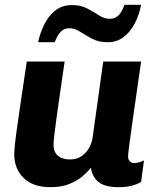

<svg xmlns="http://www.w3.org/2000/svg" viewBox="-20 -766 640 796"><path d="M190 10Q116 10 77.5 -28.5Q39 -67 39 -127Q39 -141 42.5 -173Q46 -205 53 -253.5Q60 -302 69.5 -367Q79 -432 91 -511H248Q237 -436 228.5 -377Q220 -318 214 -274.5Q208 -231 205 -204Q202 -177 202 -165Q202 -136 220 -120.5Q238 -105 270 -105Q308 -105 333 -131Q358 -157 364 -196L408 -511H565Q555 -442 545.5 -375Q536 -308 528 -252.5Q520 -197 515.5 -161.5Q511 -126 511 -118Q511 -104 518.5 -97Q526 -90 536 -90Q554 -90 577 -101L565 -12Q549 -2 526.5 4Q504 10 472 10Q415 10 388.5 -11.5Q362 -33 357 -71Q345 -55 323 -36Q301 -17 268 -3.5Q235 10 190 10ZM138 -591Q147 -633 165.5 -668.5Q184 -704 212 -724.5Q240 -745 278 -745Q315 -745 341.5 -731Q368 -717 390 -702.5Q412 -688 435 -688Q458 -688 472.5 -703.5Q487 -719 496 -746H565Q557 -704 538.5 -668.5Q520 -633 492 -612Q464 -591 426 -591Q389 -591 361.5 -605.5Q334 -620 312 -634.5Q290 -649 267 -649Q245 -649 231 -633.5Q217 -618 207 -591Z"/></svg>

Font: Chivo Mono Medium
Style: Bold Italic
Weight: 700
Italic angle: -8.05°
Monospace: yes
Version: Version 1.008